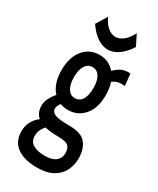

<svg xmlns="http://www.w3.org/2000/svg" viewBox="-212 -730 799 969"><g transform="rotate(30 187.5 -245.5)"><path d="M174 -156Q149 -156 127 -164Q121 -155 117 -147.5Q113 -140 113 -130Q113 -110 136 -100.5Q159 -91 220 -91Q290 -91 316.5 -58Q343 -25 343 30Q343 68 326.5 101Q310 134 274.5 154Q239 174 184 174Q108 174 66 143.5Q24 113 24 54Q24 20 38.5 -5Q53 -30 74 -45Q47 -68 47 -109Q47 -132 58 -153Q69 -174 85 -193Q45 -236 45 -316Q45 -389 80.5 -433Q116 -477 174 -477Q229 -477 264 -436Q283 -456 305 -466Q327 -476 355 -473L362 -404Q321 -411 291 -388Q302 -355 302 -316Q302 -240 265.5 -198Q229 -156 174 -156ZM173 -225Q201 -225 215.5 -249Q230 -273 230 -316Q230 -358 215.5 -382Q201 -406 173 -406Q147 -406 132 -381.5Q117 -357 117 -316Q117 -274 132 -249.5Q147 -225 173 -225ZM94 43Q94 73 119.5 88Q145 103 187 103Q230 103 251 85.5Q272 68 272 40Q272 10 257 -2.5Q242 -15 200 -15Q178 -15 157.5 -17Q137 -19 120 -23Q108 -10 101 5Q94 20 94 43ZM195 -520Q165 -520 134.5 -539.5Q104 -559 75 -601L114 -665Q129 -631 151 -613Q173 -595 196 -595Q217 -595 239 -611Q261 -627 281 -665L312 -603Q288 -564 257 -542Q226 -520 195 -520Z"/></g></svg>

Font: Inconsolata Condensed SemiBold
Style: Regular
Weight: 600
Width: 3
Monospace: yes
Designer: Raph Levien, Cyreal, Brenton Simpson
Foundry: Raph Levien, Cyreal, Google
Version: Version 3.100; ttfautohint (v1.8.4.7-5d5b)